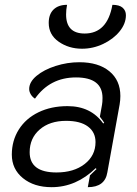

<svg xmlns="http://www.w3.org/2000/svg" viewBox="-20 -767 570 796"><path d="M29 -126Q29 -184 58 -230Q87 -276 139.5 -301.5Q192 -327 260 -327Q357 -327 408 -255L412 -258Q406 -268 394 -283L403 -333Q405 -343 405 -361Q405 -446 295 -446Q187 -446 125 -358Q114 -365 107.5 -376Q101 -387 101 -398Q101 -427 131.5 -452.5Q162 -478 210.5 -493.5Q259 -509 309 -509Q388 -509 433.5 -471.5Q479 -434 479 -369Q479 -352 476 -334L425 -52Q415 9 344 9L353 -40Q363 -49 380 -66L377 -70Q296 9 194 9Q121 9 75 -28.5Q29 -66 29 -126ZM376 -178Q376 -219 344.5 -242.5Q313 -266 254 -266Q186 -266 144.5 -230Q103 -194 103 -136Q103 -52 214 -52Q286 -52 331 -87Q376 -122 376 -178ZM182 -672Q182 -708 202 -727.5Q222 -747 258 -747Q254 -727 254 -707Q254 -628 331 -628Q425 -628 446 -747Q475 -747 488.5 -735Q502 -723 502 -704Q502 -669 476 -637Q450 -605 408 -585Q366 -565 320 -565Q265 -565 223.5 -594Q182 -623 182 -672Z"/></svg>

Font: K2D Light
Style: Italic
Weight: 300
Italic angle: -10°
Designer: Katatrad Aksorn Co.,Ltd.
Foundry: Cadson Demak Co.,Ltd.
Version: Version 1.000; ttfautohint (v1.6)